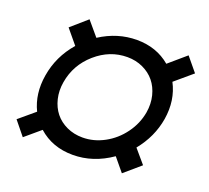

<svg xmlns="http://www.w3.org/2000/svg" viewBox="-110 -754 985 904"><g transform="rotate(20 382.5 -302.5)"><path d="M163.4 -52.6 87 12.1 30.5 -57.5 109.4 -123.9Q71.7 -201.7 87.4 -296.9Q103.7 -397.7 172.2 -476.2L112.9 -547.6L192.5 -617.2L252.5 -546.2Q339.5 -602.3 436.4 -602.3Q534.8 -602.3 603.7 -544L688.9 -617.2L746.4 -547.6L659.8 -474.1Q701.3 -394.9 685.4 -296.9Q669.7 -202.8 606.5 -125.4L664.4 -57.5L583.5 12.1L529.1 -53.6Q437.9 9.9 335.6 9.9Q233.3 9.9 163.4 -52.6ZM350.9 -82.7Q407.3 -82.7 459.5 -111Q511.7 -139.2 547.9 -188.6Q584.2 -237.9 594.5 -296.9Q601.9 -341.6 592 -381.4Q582 -421.2 558.8 -449.6Q535.5 -478 499.8 -494.5Q464.1 -511 421.9 -511Q334.2 -511 263.8 -449.4Q193.5 -387.8 178.3 -296.9Q170.8 -252.5 180.4 -212.9Q190 -173.3 212.9 -144.7Q235.8 -116.1 271.8 -99.4Q307.9 -82.7 350.9 -82.7Z"/></g></svg>

Font: Karasuma Gothic
Style: Bold Italic
Weight: 700
Italic angle: 9.39998°
Designer: Rasmus Andersson / Ryoko Nishizuka
Foundry: Genbu
Version: Version 1.00